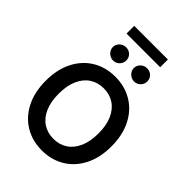

<svg xmlns="http://www.w3.org/2000/svg" viewBox="-298 -1196 1339 1339"><g transform="rotate(45 372.0 -526.0)"><path d="M372.1 9.8Q278.8 9.8 205.3 -33.9Q131.8 -77.6 89.8 -159.9Q47.9 -242.2 47.9 -353.5Q47.9 -465.3 89.8 -547.4Q131.8 -629.4 205.3 -673.1Q278.8 -716.8 372.1 -716.8Q465.3 -716.8 538.8 -673.1Q612.3 -629.4 654.3 -547.4Q696.3 -465.3 696.3 -353.5Q696.3 -241.7 654.3 -159.7Q612.3 -77.6 538.8 -33.9Q465.3 9.8 372.1 9.8ZM372.1 -602.5Q314 -602.5 269.5 -573.5Q225.1 -544.4 200.4 -488.5Q175.8 -432.6 175.8 -353.5Q175.8 -274.4 200.4 -218.5Q225.1 -162.6 269.5 -133.5Q314 -104.5 372.1 -104.5Q430.2 -104.5 474.6 -133.5Q519 -162.6 543.7 -218.5Q568.4 -274.4 568.4 -353.5Q568.4 -432.6 543.7 -488.5Q519 -544.4 474.6 -573.5Q430.2 -602.5 372.1 -602.5ZM212.9 -850.6Q212.9 -868.2 222.2 -883.1Q231.4 -897.9 246.8 -906.5Q262.2 -915 280.3 -915Q308.1 -915 326.9 -896.5Q345.7 -877.9 345.7 -850.6Q345.7 -833 337.2 -818.1Q328.6 -803.2 313.5 -794.2Q298.3 -785.2 280.3 -785.2Q262.7 -785.2 247.1 -794.2Q231.4 -803.2 222.2 -818.4Q212.9 -833.5 212.9 -850.6ZM419.9 -850.6Q419.9 -868.2 429.2 -883.1Q438.5 -897.9 453.9 -906.5Q469.2 -915 487.3 -915Q515.1 -915 533.9 -896.5Q552.7 -877.9 552.7 -850.6Q552.7 -833 544.2 -818.1Q535.6 -803.2 520.5 -794.2Q505.4 -785.2 487.3 -785.2Q469.7 -785.2 454.1 -794.2Q438.5 -803.2 429.2 -818.4Q419.9 -833.5 419.9 -850.6ZM545.9 -984.4H213.9V-1060.5H545.9Z"/></g></svg>

Font: Pretendard JP SemiBold
Style: Regular
Weight: 600
Designer: Base glyphs from Inter by Rasmus Andersson; Hangeul glyphs from Noto Sans CJK(Source Han Sans) by Jang Soo-young and Kan
Foundry: Kil Hyung-jin
Version: Version 1.309